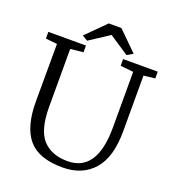

<svg xmlns="http://www.w3.org/2000/svg" viewBox="-165 -1067 1100 1209"><g transform="rotate(20 385.0 -462.0)"><path d="M568 -812 528 -789 397 -876 264 -789 228 -811 355 -938H440ZM749 -713 673 -704V-331Q673 -156 597.5 -71Q522 14 390 14Q231 14 161.5 -68Q92 -150 92 -320L93 -705L16 -713V-758H268V-713L182 -704V-317Q182 -162 240.5 -98Q299 -34 406 -34Q604 -34 604 -331V-704L517 -713V-758H749Z"/></g></svg>

Font: Martel
Style: Regular
Weight: 400
Designer: Dan Reynolds
Foundry: Dan Reynolds
Version: Version 1.001; ttfautohint (v1.1) -l 5 -r 5 -G 72 -x 0 -D la